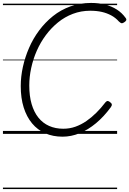

<svg xmlns="http://www.w3.org/2000/svg" viewBox="-20 -910 879 1305"><path d="M405 19Q340 19 287.5 -4Q235 -27 198 -71.5Q161 -116 141 -179.5Q121 -243 121 -325Q121 -389 135.5 -455Q150 -521 177.5 -584.5Q205 -648 246 -703Q287 -758 340 -800.5Q393 -843 458.5 -866.5Q524 -890 599 -890Q651 -890 694.5 -879Q738 -868 773.5 -845.5Q809 -823 834 -788Q841 -779 837.5 -771.5Q834 -764 822 -757Q812 -751 806 -752Q800 -753 788 -764Q766 -789 736.5 -805Q707 -821 672 -829Q637 -837 593 -837Q531 -837 475.5 -816Q420 -795 374 -757.5Q328 -720 291.5 -671Q255 -622 230 -565Q205 -508 192 -447.5Q179 -387 179 -329Q179 -257 195 -202.5Q211 -148 241 -110.5Q271 -73 314 -54Q357 -35 410 -35Q454 -35 493 -49Q532 -63 567.5 -87.5Q603 -112 635.5 -144.5Q668 -177 697 -215Q705 -224 712.5 -223.5Q720 -223 729 -215Q739 -208 740 -200Q741 -192 733 -181Q686 -117 632.5 -72.5Q579 -28 521.5 -4.5Q464 19 405 19ZM0 365H776V375H0ZM0 -20H776V0H0ZM0 -505H776V-500H0ZM0 -885H776V-875H0Z"/></svg>

Font: Playwrite IS Guides
Style: Regular
Weight: 400
Designer: Veronika Burian, José Scaglione
Foundry: TypeTogether
Version: Version 1.003